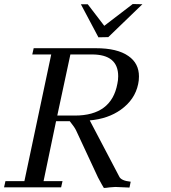

<svg xmlns="http://www.w3.org/2000/svg" viewBox="-104 -929 849 952"><path d="M581 -512Q585 -529 585 -550Q585 -615 533 -651Q478 -690 371 -690H63L56 -659H150L17 -31H-77L-84 0H199L206 -31H112L174 -328H242Q266 -298 273 -283L382 -49Q405 -6 411 3Q420 3 440 0Q462 -2 468 -2L538 1L544 -28Q496 -33 487 -54L341 -332Q432 -340 495 -385Q565 -435 581 -512ZM478 -514Q449 -356 267 -356H180L245 -659H352Q482 -659 482 -551Q482 -531 478 -514ZM602 -908 433 -745 384 -744 297 -908H331L413 -801L554 -909Z"/></svg>

Font: GFS Didot
Style: Italic
Weight: 400
Italic angle: -12°
Designer: Takis Katsoulidis and George D. Matthiopoulos
Foundry: George Matthiopoulos and Takis Katsoulidis
Version: Version 1.0